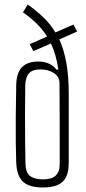

<svg xmlns="http://www.w3.org/2000/svg" viewBox="-20 -825 381 852"><path d="M171 7Q109.5 7 82 -18.8Q54.5 -44.5 52 -103Q50.5 -144.5 50 -196.2Q49.5 -248 50 -310.8Q50.5 -373.5 52 -448Q53 -501.5 77.5 -526.8Q102 -552 150 -552Q176.5 -552 198.5 -542Q220.5 -532 230 -516H239Q234 -550.5 225.8 -579.2Q217.5 -608 206 -632L128 -598L112 -629L189 -663Q168 -696 141.2 -721.8Q114.5 -747.5 82 -770L103 -805Q141.5 -777.5 172.5 -748Q203.5 -718.5 226 -681L306 -716L322 -685L243 -650Q263.5 -606 274.2 -547Q285 -488 285 -406Q285 -355 285 -304.2Q285 -253.5 285 -202.8Q285 -152 285 -101Q285 -63 273.2 -39.2Q261.5 -15.5 236.2 -4.2Q211 7 171 7ZM171 -29Q208.5 -29 226.8 -45.5Q245 -62 245 -98Q245 -150 245 -201.8Q245 -253.5 244.8 -314.5Q244.5 -375.5 244 -456Q244 -485.5 218.5 -501.2Q193 -517 159 -517Q124 -517 108.5 -499.5Q93 -482 92 -445Q91 -379.5 91 -316.2Q91 -253 91.5 -197.2Q92 -141.5 93 -99Q94 -58.5 113.8 -43.8Q133.5 -29 171 -29Z"/></svg>

Font: Big Shoulders Text SC Thin
Style: Regular
Weight: 100
Designer: Patric King
Foundry: XO Type Co
Version: Version 2.002